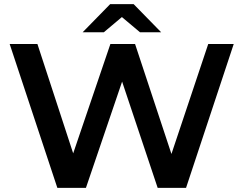

<svg xmlns="http://www.w3.org/2000/svg" viewBox="-20 -914 1184 934"><path d="M259 0 27 -700H162L336 -168L517 -700H637L814 -165L993 -700H1117L885 0H747L574 -517L398 0ZM382 -757 516 -894H630L764 -757H661L573 -831L485 -757Z"/></svg>

Font: Montserrat SemiBold
Style: Regular
Weight: 600
Designer: Julieta Ulanovsky
Foundry: Julieta Ulanovsky
Version: Version 9.000; ttfautohint (v1.8.4.7-5d5b)